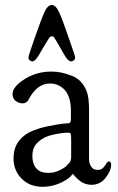

<svg xmlns="http://www.w3.org/2000/svg" viewBox="-20 -715 463 755"><path d="M107.4 -473.6Q102.5 -473.6 97.2 -477.5Q91.8 -481.4 91.8 -489.3Q91.8 -495.1 116.7 -566.4Q141.6 -637.7 154.3 -666Q167 -695.3 183.6 -695.3Q199.2 -695.3 212.4 -667Q225.6 -638.7 252.9 -558.6Q265.6 -522.5 272.5 -501Q275.4 -492.2 275.4 -490.2Q275.4 -481.4 270 -477.5Q264.6 -473.6 259.8 -473.6Q248 -473.6 234.4 -497.1Q194.3 -568.4 189.5 -571.3Q187.5 -572.3 184.6 -572.3Q177.7 -572.3 172.4 -564.5Q167 -556.6 144.5 -518.6Q135.7 -503.9 130.9 -495.1Q117.2 -473.6 107.4 -473.6ZM29.3 -344.7Q29.3 -374 76.7 -403.8Q124 -433.6 182.6 -433.6Q201.2 -433.6 220.7 -429.7Q240.2 -425.8 265.1 -416Q290 -406.2 307.1 -382.3Q324.2 -358.4 328.1 -324.2Q330.1 -300.8 330.1 -288.1V-90.8Q330.1 -73.2 336.9 -62.5Q343.8 -51.8 350.6 -49.3Q357.4 -46.9 364.3 -46.9Q377.9 -46.9 385.7 -55.2Q393.6 -63.5 397.9 -71.8Q402.3 -80.1 408.2 -80.1Q417 -80.1 417 -67.4Q417 -43.9 395.5 -16.1Q374 11.7 339.8 11.7Q327.1 11.7 315.4 7.8Q303.7 3.9 295.9 -2.4Q288.1 -8.8 281.7 -14.6Q275.4 -20.5 271.5 -25.4L268.6 -29.3Q267.6 -29.3 267.6 -29.8Q267.6 -30.3 266.6 -30.3Q264.6 -30.3 263.7 -28.3Q262.7 -26.4 256.8 -20.5Q251 -14.6 240.2 -7.8Q196.3 19.5 147.5 19.5Q96.7 19.5 64.9 -12.7Q33.2 -44.9 33.2 -91.8V-92.8Q33.2 -149.4 75.2 -181.6Q89.8 -193.4 113.3 -202.6Q136.7 -211.9 159.7 -216.8Q182.6 -221.7 203.1 -225.1Q223.6 -228.5 237.3 -229.5L251 -230.5Q258.8 -232.4 258.8 -244.1V-280.3Q258.8 -332 235.4 -360.4Q210.9 -386.7 176.8 -386.7Q124 -386.7 90.8 -320.3Q82 -308.6 69.3 -308.6Q53.7 -308.6 41.5 -318.4Q29.3 -328.1 29.3 -344.7ZM170.9 -35.2Q193.4 -35.2 213.4 -44.9Q233.4 -54.7 241.2 -62.5Q249 -70.3 253.9 -76.2Q259.8 -84 259.8 -98.6V-123V-164.1Q259.8 -182.6 258.3 -188Q256.8 -193.4 250 -193.4Q225.6 -193.4 189 -185.5Q152.3 -177.7 130.9 -157.2Q107.4 -137.7 107.4 -102.5Q107.4 -65.4 127.9 -47.9Q141.6 -35.2 170.9 -35.2Z"/></svg>

Font: Goudy Bookletter 1911
Style: Regular
Weight: 400
Version: Version 2010.07.03